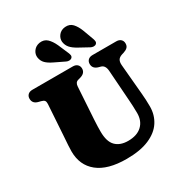

<svg xmlns="http://www.w3.org/2000/svg" viewBox="-219 -1113 1220 1291"><g transform="rotate(-30 391.0 -468.0)"><path d="M600 -309.5 583 -551Q580 -596 549 -604.5L534 -608.5Q492 -620 492 -657Q492 -676 504.2 -688Q516.5 -700 539 -700H723Q745.5 -700 758 -688Q770.5 -676 770.5 -657Q770.5 -637.5 759.5 -626.5Q748.5 -615.5 728 -609L713 -604.5Q690 -597 681.5 -582.5Q673 -568 675 -543L695.5 -311.5Q700.5 -261 700.5 -207.5Q700.5 -142.5 667.2 -91Q634 -39.5 565 -9.8Q496 20 389.5 20Q243.5 20 168 -40.8Q92.5 -101.5 92.5 -209.5Q92.5 -226 94.2 -256.5Q96 -287 99 -326L114.5 -565.5Q115.5 -582.5 109.2 -591Q103 -599.5 85 -604L67 -608.5Q25 -618.5 25 -657Q25 -676 37.2 -688Q49.5 -700 72 -700H385.5Q408 -700 420.5 -688Q433 -676 433 -657Q433 -621 390.5 -609L372.5 -604Q348.5 -597.5 347 -566L331.5 -319.5Q329.5 -291 329 -267.2Q328.5 -243.5 328.5 -227Q328.5 -149 362.8 -114.5Q397 -80 459 -80Q528 -80 566 -115.5Q604 -151 604 -212.5Q604 -247 602.5 -268.5Q601 -290 600 -309.5ZM567.5 -872.5 597 -792.5Q601.5 -780 602.2 -770Q603 -760 595 -752.5Q587 -745.5 574.8 -746Q562.5 -746.5 552 -752.5L478 -793Q443.5 -812 426.5 -832Q409.5 -852 406 -880Q404 -907 422.2 -929.8Q440.5 -952.5 473 -955.5Q509 -958.5 530.8 -935Q552.5 -911.5 567.5 -872.5ZM371.5 -872.5 405.5 -793.5Q410.5 -782 412 -772Q413.5 -762 406 -754Q398.5 -746.5 386.5 -746Q374.5 -745.5 363.5 -751L287 -788Q251 -805 232.8 -823.5Q214.5 -842 210 -870Q206 -897 223 -920.5Q240 -944 271.5 -949.5Q307.5 -954.5 330.8 -932.8Q354 -911 371.5 -872.5Z"/></g></svg>

Font: Fraunces 9pt S050 Black
Style: Regular
Weight: 900
Version: Version 1.000; ttfautohint (v1.8.3)